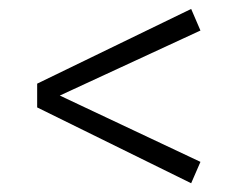

<svg xmlns="http://www.w3.org/2000/svg" viewBox="-20 -549 537 434"><path d="M433.1 -480 115.2 -333 433.1 -183.1 412.1 -134.8 64 -306.2V-359.9L412.1 -528.8Z"/></svg>

Font: FiraSans-Light
Style: Regular
Weight: 300
Designer: Carrois Corporate & Edenspiekermann AG
Foundry: Carrois Corporate GbR & Edenspiekermann AG
Version: Version 3.106;PS 003.106;hotconv 1.0.70;makeotf.lib2.5.58329